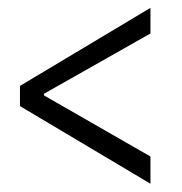

<svg xmlns="http://www.w3.org/2000/svg" viewBox="-20 -570 450 476"><path d="M353 -114.5 29.5 -307V-357L353 -550.5V-487L89 -337.5V-333.5L353 -182Z"/></svg>

Font: Libre Caslon Condensed
Style: Regular
Weight: 400
Designer: Pablo Impallari, Rodrigo Fuenzalida, Katja Schimmel, Ertekin Erdin
Foundry: Pablo Impallari, Rodrigo Fuenzalida
Version: Version 2.000; ttfautohint (v1.8.4.7-5d5b);gftools[0.9.33]